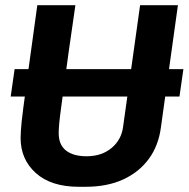

<svg xmlns="http://www.w3.org/2000/svg" viewBox="-20 -706 723 736"><path d="M36 -441H683L668 -336H21ZM282 10Q176 10 117.5 -42.5Q59 -95 59 -177Q59 -189 60 -204Q61 -219 63 -240Q65 -261 69 -290Q73 -319 78 -357Q83 -395 89.5 -443Q96 -491 104.5 -551.5Q113 -612 123 -686H269Q254 -584 243.5 -509Q233 -434 226 -380.5Q219 -327 214 -291Q209 -255 207 -232.5Q205 -210 205 -196Q205 -151 233 -129Q261 -107 312 -107Q370 -107 408 -139Q446 -171 452 -221L517 -686H662L597 -219Q588 -148 550.5 -97Q513 -46 452 -18Q391 10 308 10Z"/></svg>

Font: Chivo SemiBold
Style: Italic
Weight: 600
Italic angle: -8.05°
Designer: Hector Gatti
Foundry: Omnibus-Type
Version: Version 2.002